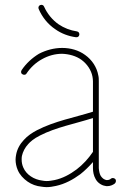

<svg xmlns="http://www.w3.org/2000/svg" viewBox="-20 -767 540 789"><path d="M207 -647C232 -629 262 -618 292 -614C299 -613 305 -617 306 -624C307 -631 303 -637 296 -638C269 -642 243 -652 221 -667C195 -685 174 -711 161 -740C159 -746 151 -749 145 -746C139 -744 136 -736 139 -730C153 -697 177 -667 207 -647ZM140 -546C112 -529 87 -506 69 -479C65 -473 66 -465 72 -462C78 -458 86 -459 89 -465C105 -489 127 -510 153 -524C178 -538 206 -546 235 -546C264 -545 293 -537 315 -521C338 -504 355 -479 360 -452C361 -446 362 -439 362 -433V-308C286 -284 206 -270 132 -232C113 -222 93 -209 78 -192C62 -175 50 -154 46 -130C45 -124 44 -118 44 -111C44 -97 47 -82 53 -68C61 -49 76 -33 93 -21C110 -9 130 -2 150 0C157 1 164 2 171 2C184 2 197 0 210 -3C247 -11 280 -29 310 -51C329 -66 346 -83 362 -101V-78V-77V-76C362 -61 365 -45 373 -31C377 -24 382 -18 389 -13C396 -8 404 -4 413 -3C415 -2 418 -2 420 -2C432 -2 443 -6 452 -13C457 -18 458 -26 454 -31C449 -36 441 -37 436 -33C432 -29 426 -27 420 -27C419 -27 418 -27 417 -27C413 -28 408 -30 404 -33C400 -36 397 -40 394 -44C389 -53 387 -64 386 -76V-77V-78V-433C386 -441 386 -449 384 -457C378 -491 358 -521 330 -541C303 -561 269 -570 236 -570H235C202 -570 169 -561 140 -546ZM144 -210C210 -244 287 -258 362 -282V-143C343 -115 321 -91 295 -71C267 -50 237 -34 204 -27C193 -25 182 -23 171 -23C165 -23 159 -24 153 -25C137 -27 120 -33 107 -42C93 -51 82 -64 76 -78C71 -89 69 -100 69 -111C69 -116 69 -121 70 -126C74 -144 83 -161 96 -175C104 -184 118 -197 144 -210Z"/></svg>

Font: LS
Style: LightAlt
Weight: 250
Designer: BSozoo
Foundry: BSozoo
Version: Version 001.000